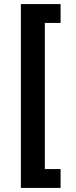

<svg xmlns="http://www.w3.org/2000/svg" viewBox="-20 -780 369 938"><path d="M82 138V-760H276V-668H199V46H276V138Z"/></svg>

Font: IBM Plex Sans Thai SemiBold
Style: Regular
Weight: 600
Designer: Mike Abbink, Paul van der Laan, Pieter van Rosmalen, Ben Mitchell, Mark Frömberg
Foundry: Bold Monday
Version: Version 1.1